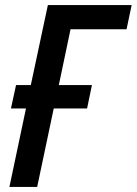

<svg xmlns="http://www.w3.org/2000/svg" viewBox="-20 -734 537 754"><path d="M82 -308H23L43 -400H101L168 -714H497L477 -619H257L211 -400H341L322 -308H191L126 0H17Z"/></svg>

Font: Noto Sans UI NarrowMedium
Style: Italic
Weight: 500
Width: 4
Italic angle: -12°
Designer: Monotype Design Team
Foundry: Monotype Imaging Inc.
Version: Version 1.001